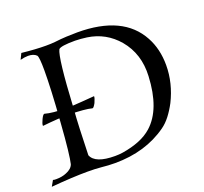

<svg xmlns="http://www.w3.org/2000/svg" viewBox="-118 -807 1011 953"><g transform="rotate(-20 387.5 -330.5)"><path d="M0 8 17 -22Q19 -21 23.5 -20.5Q28 -20 33 -20Q65 -20 88 -30Q119 -42 127 -65Q132 -85 138 -137.5Q144 -190 150 -276Q157 -367 160 -434.5Q163 -502 163 -547Q163 -618 155 -628Q140 -643 111 -643Q93 -643 70 -637L85 -668Q122 -664 154 -662Q186 -660 212 -660Q226 -660 238 -660.5Q250 -661 260 -662Q293 -666 323.5 -667.5Q354 -669 381 -669Q622 -669 704 -517Q740 -451 740 -366Q740 -318 728.5 -271.5Q717 -225 695 -181Q677 -147 656.5 -120.5Q636 -94 612 -77Q497 5 336 5Q319 5 300.5 4Q282 3 264 1Q233 -2 192 -2Q153 -2 105 0.5Q57 3 0 8ZM348 -28Q370 -28 389 -31Q439 -39 478.5 -55Q518 -71 546 -96Q631 -172 639 -344Q645 -460 577 -541Q514 -615 418 -629Q402 -631 386.5 -632.5Q371 -634 356 -634Q280 -634 269 -621Q249 -583 235 -324Q231 -273 228.5 -211.5Q226 -150 224 -77Q243 -28 348 -28ZM323 -289Q304 -294 275 -296.5Q246 -299 205 -300Q147 -300 63 -291Q62 -291 62 -293Q62 -303 72 -324Q83 -347 90 -345Q128 -334 203 -334Q220 -334 240.5 -335Q261 -336 286 -338Q315 -340 331 -341.5Q347 -343 350 -343Q351 -343 351 -341Q351 -333 341 -310Q329 -288 323 -289Z"/></g></svg>

Font: Luxurious Roman
Style: Regular
Weight: 400
Designer: Robert E. Leuschke
Foundry: Robert E. Leuschke
Version: Version 1.010; ttfautohint (v1.8.3)